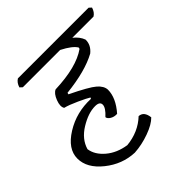

<svg xmlns="http://www.w3.org/2000/svg" viewBox="-171 -752 903 903"><g transform="rotate(-45 280.5 -301.0)"><path d="M241 -199Q274 -229 274 -249.5Q274 -270 243 -270Q198 -270 144 -237Q90 -204 75 -152Q81 -110 121 -76Q161 -42 221 -33Q301 -41 355 -92Q388 -90 393 -46Q370 -22 320 -4Q270 14 221 17Q141 14 75.5 -38.5Q10 -91 10 -154.5Q10 -218 85.5 -265Q161 -312 254 -308L257 -314Q243 -323 201.5 -342Q160 -361 135 -367Q124 -384 136.5 -416.5Q149 -449 168 -457Q311 -462 382 -512L384 -519Q369 -545 314 -573H66L54 -584Q61 -608 79 -619H549L561 -608Q554 -584 536 -573H395Q423 -551 433 -523Q434 -487 402 -461Q327 -420 196 -406L194 -398Q287 -353 313.5 -330Q340 -307 341 -282Q341 -228 291 -171Q271 -170 256.5 -179Q242 -188 241 -199Z"/></g></svg>

Font: Tillana
Style: Regular
Weight: 400
Designer: Lipi Raval (Devanagari, Latin), Jonny Pinhorn (Latin)
Foundry: Indian Type Foundry
Version: Version 2.002;PS 1.0;hotconv 1.0.79;makeotf.lib2.5.61930; tt